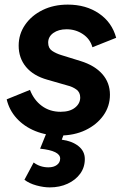

<svg xmlns="http://www.w3.org/2000/svg" viewBox="-20 -576 552 833"><path d="M238 12Q181 12 133 -7.5Q85 -27 52.5 -62.5Q20 -98 9 -145L110 -186Q127 -142 161.5 -116.5Q196 -91 243 -91Q283 -91 305.5 -109Q328 -127 328 -153Q328 -176 311 -188Q294 -200 273 -205L186 -230Q125 -247 93 -285.5Q61 -324 61 -378Q61 -428 89 -468.5Q117 -509 165 -532.5Q213 -556 274 -556Q353 -556 409.5 -517.5Q466 -479 484 -412L381 -371Q371 -407 339.5 -428Q308 -449 269 -449Q234 -449 211.5 -433Q189 -417 189 -391Q189 -367 206 -355.5Q223 -344 246 -337L330 -311Q391 -292 424 -254.5Q457 -217 457 -165Q457 -115 428.5 -75Q400 -35 351 -11.5Q302 12 238 12ZM196 237Q169 237 138 228.5Q107 220 86 204L126 129Q154 150 190 150Q213 150 227 139.5Q241 129 241 112Q241 78 154 69L186 -10H263L248 30Q293 36 320.5 58Q348 80 348 114Q348 150 328 177.5Q308 205 273.5 221Q239 237 196 237Z"/></svg>

Font: Plus Jakarta Sans
Style: Bold Italic
Weight: 700
Italic angle: -8°
Designer: Gumpita Rahayu
Foundry: Tokotype
Version: Version 2.071; ttfautohint (v1.8.4.7-5d5b);gftools[0.9.29]